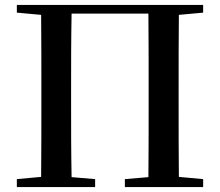

<svg xmlns="http://www.w3.org/2000/svg" viewBox="-20 -755 888 775"><path d="M48 -704 146 -695C147 -595 147 -495 147 -393V-342C147 -241 147 -140 146 -41L48 -32V0H364V-32L269 -40C267 -141 267 -241 267 -343V-393C267 -496 267 -599 269 -700H579C580 -598 580 -496 580 -393V-343C580 -240 580 -139 579 -40L484 -32V0H800V-32L702 -41C701 -141 701 -242 701 -342V-393C701 -494 701 -596 702 -695L800 -704V-735H48Z"/></svg>

Font: Noto Serif SC SemiBold
Style: Regular
Weight: 600
Designer: Ryoko NISHIZUKA 西塚涼子 (kana & ideographs); Frank Grießhammer (Latin, Greek & Cyrillic); Wenlong ZHANG 张文龙 (bopomofo); San
Foundry: Adobe
Version: Version 2.001;hotconv 1.1.0;makeotfexe 2.6.0